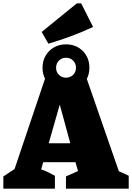

<svg xmlns="http://www.w3.org/2000/svg" viewBox="-54 -1127 789 1147"><path d="M656 -104Q671 -98 686 -91Q701 -84 715 -77V0H340V-73L412 -105L397 -158H204L192 -115Q214 -108 234 -98Q254 -88 274 -77V0H-34V-73L33 -117L216 -660H463ZM237 -271H366L303 -502ZM340 -582Q300 -582 268.5 -600.5Q237 -619 218.5 -650.5Q200 -682 200 -722Q200 -763 218.5 -794.5Q237 -826 268.5 -844Q300 -862 340 -862Q401 -862 440.5 -822.5Q480 -783 480 -722Q480 -682 462 -650.5Q444 -619 412.5 -600.5Q381 -582 340 -582ZM340 -663Q366 -663 383 -680Q400 -697 400 -722Q400 -748 383 -765Q366 -782 340 -782Q315 -782 298 -765Q281 -748 281 -722Q281 -697 298 -680Q315 -663 340 -663ZM235 -866 195 -936 405 -1107H431L502 -966Q436 -935 369.5 -910.5Q303 -886 235 -866Z"/></svg>

Font: Piazzolla SC Black
Style: Regular
Weight: 900
Designer: Juan Pablo del Peral
Foundry: Huerta Tipografica
Version: Version 1.330